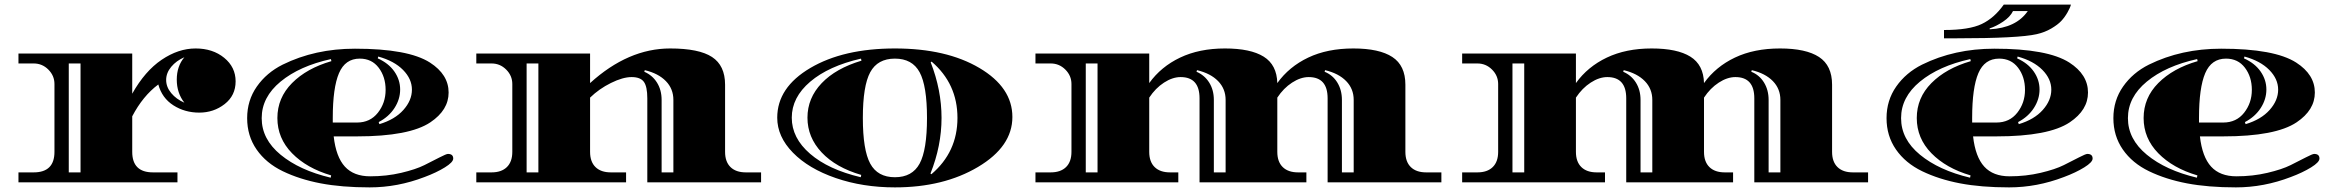

<svg xmlns="http://www.w3.org/2000/svg" viewBox="-20 -790 10111 832"><path d="M666 -424Q599 -374 553 -286V-132Q553 -43 643 -43H749V0H60V-43H126Q216 -43 216 -132V-426Q216 -462 189.5 -488.5Q163 -515 126 -515H60V-558H553V-384Q608 -482 680.5 -531Q753 -580 827.5 -580Q902 -580 951.5 -539.5Q1001 -499 1001 -437.5Q1001 -376 953.5 -339Q906 -302 843.5 -302Q781 -302 731.5 -333.5Q682 -365 666 -424ZM329 -43V-515H278V-43ZM779 -345Q746 -387 746 -445Q746 -503 779 -542Q744 -527 722 -500.5Q700 -474 700 -443.5Q700 -413 722 -386.5Q744 -360 779 -345Z M1527 -199H1426Q1436 -110 1474.5 -68Q1513 -26 1584 -26Q1655 -26 1718.5 -41Q1782 -56 1819 -74.5Q1856 -93 1885 -108Q1914 -123 1921 -123Q1944 -123 1944 -103Q1944 -87 1907.5 -64.5Q1871 -42 1820 -23Q1703 22 1582 22Q1461 22 1369.5 4.5Q1278 -13 1205.5 -48Q1133 -83 1092 -142Q1051 -201 1051 -278Q1051 -355 1093 -415Q1135 -475 1205 -510Q1345 -579 1518 -579Q1749 -579 1843 -519Q1924 -467 1924 -389Q1924 -313 1845 -260Q1754 -199 1527 -199ZM1539 -536Q1476 -536 1449 -473Q1422 -410 1422 -279V-259H1527Q1584 -259 1617.5 -301.5Q1651 -344 1651 -400.5Q1651 -457 1621 -496.5Q1591 -536 1539 -536ZM1416 -525 1414 -534Q1278 -504 1196 -436.5Q1114 -369 1114 -278Q1114 -187 1196 -119.5Q1278 -52 1413 -20L1415 -30Q1309 -61 1245.5 -126Q1182 -191 1182 -278.5Q1182 -366 1245.5 -430Q1309 -494 1416 -525ZM1621 -261 1624 -252Q1691 -272 1728 -313.5Q1765 -355 1765 -401.5Q1765 -448 1726.5 -487Q1688 -526 1619 -545L1617 -537Q1664 -516 1689 -480Q1714 -444 1714 -402Q1714 -360 1689.5 -322Q1665 -284 1621 -261Z M2313 -43V-515H2262V-43ZM2537 -558V-430Q2702 -580 2884 -580Q3009 -580 3065.5 -543Q3122 -506 3122 -423V-132Q3122 -89 3145.5 -66Q3169 -43 3212 -43H3278V0H2785V-364Q2785 -415 2770 -435.5Q2755 -456 2717 -456Q2679 -456 2627.5 -430.5Q2576 -405 2537 -367V-132Q2537 -89 2560.5 -66Q2584 -43 2627 -43H2693V0H2044V-43H2110Q2153 -43 2176.5 -66Q2200 -89 2200 -132V-426Q2200 -462 2173.5 -488.5Q2147 -515 2110 -515H2044V-558ZM2847 -357V-43H2898V-357Q2898 -405 2865.5 -438.5Q2833 -472 2774 -486L2772 -479Q2807 -464 2827 -432Q2847 -400 2847 -357Z M3713 -527 3711 -536Q3571 -504 3491 -436Q3411 -368 3411 -280Q3411 -192 3490.5 -123.5Q3570 -55 3710 -22L3712 -32Q3602 -64 3540.5 -129.5Q3479 -195 3479 -280Q3479 -365 3540.5 -429.5Q3602 -494 3713 -527ZM3858 22Q3719 22 3601.5 -18.5Q3484 -59 3416 -128.5Q3348 -198 3348 -280Q3348 -411 3491.5 -495.5Q3635 -580 3858 -580Q4081 -580 4224 -495.5Q4367 -411 4367 -283Q4367 -155 4218 -66.5Q4069 22 3858 22ZM4013 -520Q4060 -400 4060 -279Q4060 -158 4012 -38L4016 -35Q4129 -131 4129 -279Q4129 -427 4017 -523ZM3965 -81Q3997 -140 3997 -279Q3997 -418 3965 -477Q3933 -536 3858 -536Q3783 -536 3751 -477Q3719 -418 3719 -279Q3719 -140 3751 -81Q3783 -22 3858 -22Q3933 -22 3965 -81Z M5515 -132Q5515 -89 5538.5 -66Q5562 -43 5605 -43H5641V0H5178V-364Q5178 -456 5096 -456Q5061 -456 5024 -432Q4987 -408 4960 -367V-132Q4960 -89 4983.5 -66Q5007 -43 5050 -43H5086V0H4467V-43H4533Q4576 -43 4599.5 -66Q4623 -89 4623 -132V-426Q4623 -462 4596.5 -488.5Q4570 -515 4533 -515H4467V-558H4960V-430Q5011 -501 5094 -540.5Q5177 -580 5288 -580Q5399 -580 5456 -544.5Q5513 -509 5515 -430Q5566 -501 5649 -540.5Q5732 -580 5844.5 -580Q5957 -580 6013.5 -543Q6070 -506 6070 -423V-132Q6070 -89 6093.5 -66Q6117 -43 6160 -43H6226V0H5733V-364Q5733 -456 5651 -456Q5616 -456 5579 -432Q5542 -408 5515 -367ZM4736 -43V-515H4685V-43ZM5240 -357V-43H5291V-357Q5291 -405 5258.5 -438.5Q5226 -472 5167 -486L5165 -479Q5200 -464 5220 -432Q5240 -400 5240 -357ZM5795 -357V-43H5846V-357Q5846 -405 5813.5 -438.5Q5781 -472 5722 -486L5720 -479Q5755 -465 5775 -432.5Q5795 -400 5795 -357Z M7364 -132Q7364 -89 7387.5 -66Q7411 -43 7454 -43H7490V0H7027V-364Q7027 -456 6945 -456Q6910 -456 6873 -432Q6836 -408 6809 -367V-132Q6809 -89 6832.5 -66Q6856 -43 6899 -43H6935V0H6316V-43H6382Q6425 -43 6448.5 -66Q6472 -89 6472 -132V-426Q6472 -462 6445.5 -488.5Q6419 -515 6382 -515H6316V-558H6809V-430Q6860 -501 6943 -540.5Q7026 -580 7137 -580Q7248 -580 7305 -544.5Q7362 -509 7364 -430Q7415 -501 7498 -540.5Q7581 -580 7693.5 -580Q7806 -580 7862.5 -543Q7919 -506 7919 -423V-132Q7919 -89 7942.5 -66Q7966 -43 8009 -43H8075V0H7582V-364Q7582 -456 7500 -456Q7465 -456 7428 -432Q7391 -408 7364 -367ZM6585 -43V-515H6534V-43ZM7089 -357V-43H7140V-357Q7140 -405 7107.5 -438.5Q7075 -472 7016 -486L7014 -479Q7049 -464 7069 -432Q7089 -400 7089 -357ZM7644 -357V-43H7695V-357Q7695 -405 7662.5 -438.5Q7630 -472 7571 -486L7569 -479Q7604 -465 7624 -432.5Q7644 -400 7644 -357Z M8631 -199H8530Q8540 -110 8578.5 -68Q8617 -26 8688 -26Q8759 -26 8822.5 -41Q8886 -56 8923 -74.5Q8960 -93 8989 -108Q9018 -123 9025 -123Q9048 -123 9048 -103Q9048 -87 9011.5 -64.5Q8975 -42 8924 -23Q8807 22 8686 22Q8565 22 8473.5 4.5Q8382 -13 8309.5 -48Q8237 -83 8196 -142Q8155 -201 8155 -278Q8155 -355 8197 -415Q8239 -475 8309 -510Q8449 -579 8622 -579Q8853 -579 8947 -519Q9028 -467 9028 -389Q9028 -313 8949 -260Q8858 -199 8631 -199ZM8643 -536Q8580 -536 8553 -473Q8526 -410 8526 -279V-259H8631Q8688 -259 8721.5 -301.5Q8755 -344 8755 -400.5Q8755 -457 8725 -496.5Q8695 -536 8643 -536ZM8458 -624H8404V-660Q8513 -660 8567.5 -686Q8622 -712 8663 -770H8954Q8951 -757 8939 -736Q8927 -715 8912 -699Q8897 -683 8869 -666.5Q8841 -650 8806 -642Q8728 -624 8458 -624ZM8520 -525 8518 -534Q8382 -504 8300 -436.5Q8218 -369 8218 -278Q8218 -187 8300 -119.5Q8382 -52 8517 -20L8519 -30Q8413 -61 8349.5 -126Q8286 -191 8286 -278.5Q8286 -366 8349.5 -430Q8413 -494 8520 -525ZM8725 -261 8728 -252Q8795 -272 8832 -313.5Q8869 -355 8869 -401.5Q8869 -448 8830.5 -487Q8792 -526 8723 -545L8721 -537Q8768 -516 8793 -480Q8818 -444 8818 -402Q8818 -360 8793.5 -322Q8769 -284 8725 -261ZM8602 -667V-663Q8717 -669 8767 -742H8703Q8691 -717 8660.5 -696.5Q8630 -676 8602 -667Z M9614 -199H9513Q9523 -110 9561.5 -68Q9600 -26 9671 -26Q9742 -26 9805.5 -41Q9869 -56 9906 -74.5Q9943 -93 9972 -108Q10001 -123 10008 -123Q10031 -123 10031 -103Q10031 -87 9994.5 -64.5Q9958 -42 9907 -23Q9790 22 9669 22Q9548 22 9456.5 4.5Q9365 -13 9292.5 -48Q9220 -83 9179 -142Q9138 -201 9138 -278Q9138 -355 9180 -415Q9222 -475 9292 -510Q9432 -579 9605 -579Q9836 -579 9930 -519Q10011 -467 10011 -389Q10011 -313 9932 -260Q9841 -199 9614 -199ZM9626 -536Q9563 -536 9536 -473Q9509 -410 9509 -279V-259H9614Q9671 -259 9704.5 -301.5Q9738 -344 9738 -400.5Q9738 -457 9708 -496.5Q9678 -536 9626 -536ZM9503 -525 9501 -534Q9365 -504 9283 -436.5Q9201 -369 9201 -278Q9201 -187 9283 -119.5Q9365 -52 9500 -20L9502 -30Q9396 -61 9332.5 -126Q9269 -191 9269 -278.5Q9269 -366 9332.5 -430Q9396 -494 9503 -525ZM9708 -261 9711 -252Q9778 -272 9815 -313.5Q9852 -355 9852 -401.5Q9852 -448 9813.5 -487Q9775 -526 9706 -545L9704 -537Q9751 -516 9776 -480Q9801 -444 9801 -402Q9801 -360 9776.5 -322Q9752 -284 9708 -261Z"/></svg>

Font: Diplomata
Style: Regular
Weight: 400
Width: 7
Designer: Eduardo Rodriguez Tunni
Foundry: Eduardo Rodriguez Tunni
Version: Version 1.001